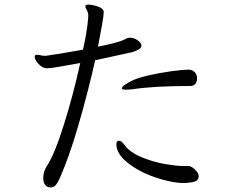

<svg xmlns="http://www.w3.org/2000/svg" viewBox="-20 -793 1040 835"><path d="M554 -566 394 -531Q361 -386 321 -248.5Q281 -111 240 -18Q229 5 221 13.5Q213 22 199 22Q184 22 176 10.5Q168 -1 168 -19Q168 -45 182 -68Q216 -118 257 -248Q298 -378 329 -519Q268 -508 233 -502Q198 -496 186 -496H181Q163 -498 147 -515.5Q131 -533 131 -546Q131 -553 136 -554Q138 -555 141 -555Q145 -555 152.5 -553.5Q160 -552 164 -551L177 -550Q194 -552 237 -559Q280 -566 341 -577Q358 -652 363 -710L364 -726Q364 -733 362 -739Q360 -745 355.5 -753Q351 -761 351 -765Q351 -773 363 -773Q381 -773 404.5 -765Q428 -757 431 -744V-740Q431 -725 424 -686Q417 -647 406 -590Q496 -608 519 -620L533 -627Q541 -629 545 -629Q562 -629 577.5 -618.5Q593 -608 595 -597V-594Q595 -578 554 -566ZM498 -181Q506 -181 513 -172.5Q520 -164 521 -163Q545 -130 596.5 -109Q648 -88 698.5 -79.5Q749 -71 776 -71H803Q814 -69 829 -54.5Q844 -40 844 -27V-25Q843 -12 832.5 -6Q822 0 796 2L782 3Q728 3 657 -21Q586 -45 536 -84.5Q486 -124 486 -166Q486 -181 498 -181ZM544 -437Q570 -452 621 -464Q672 -476 723.5 -483Q775 -490 797 -490H803Q816 -489 826.5 -479.5Q837 -470 837 -451Q837 -438 830 -428.5Q823 -419 807 -419Q650 -419 557 -405Q539 -403 529 -403Q510 -403 510 -409Q510 -418 544 -437Z"/></svg>

Font: Iansui 0.93
Style: Regular
Weight: 400
Designer: But Ko / Fontworks Inc.
Foundry: zi-hi.com / Fontworks Inc.
Version: Version 0.931